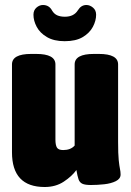

<svg xmlns="http://www.w3.org/2000/svg" viewBox="-20 -740 523 769"><path d="M159 9Q28 9 28 -130V-482Q28 -524 105 -524H125Q202 -524 202 -482V-181Q202 -159 208 -149Q214 -139 233 -139Q263 -139 279 -157V-482Q279 -524 356 -524H376Q453 -524 453 -482V-172Q453 -123 455.5 -99Q458 -75 460.5 -63.5Q463 -52 463 -41Q463 -24 444 -14.5Q425 -5 397.5 -2Q370 1 344 1Q321 1 310 -4Q299 -9 294.5 -22Q290 -35 286 -59Q268 -34 235.5 -12.5Q203 9 159 9ZM239 -575Q196 -575 168 -591.5Q140 -608 127 -632.5Q114 -657 114 -681Q114 -699 126 -709.5Q138 -720 152 -720Q177 -720 189 -697Q197 -684 209.5 -678.5Q222 -673 240 -673Q276 -673 292 -699Q305 -720 326 -720Q340 -720 352.5 -709.5Q365 -699 365 -681Q365 -657 352 -632.5Q339 -608 311.5 -591.5Q284 -575 239 -575Z"/></svg>

Font: Asap Condensed Black
Style: Regular
Weight: 900
Width: 3
Designer: Pablo Cosgaya
Foundry: Omnibus-Type
Version: Version 3.001; ttfautohint (v1.8.4.7-5d5b)